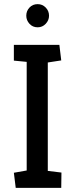

<svg xmlns="http://www.w3.org/2000/svg" viewBox="-20 -908 362 928"><path d="M56 0 47 -73 109 -84V-609L47 -615V-691H267L276 -616L211 -606V-82L277 -74L276 0ZM162 -776Q138 -776 122.5 -793Q107 -810 107 -832Q107 -855 122.5 -871.5Q138 -888 162 -888Q185 -888 201 -871.5Q217 -855 217 -832Q217 -810 201 -793Q185 -776 162 -776Z"/></svg>

Font: Kreon Light
Style: Regular
Weight: 400
Version: Version 2.002